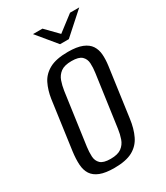

<svg xmlns="http://www.w3.org/2000/svg" viewBox="-165 -710 683 791"><g transform="rotate(-30 176.5 -315.0)"><path d="M141.3 7.3Q99.2 7.3 73.9 -2.6Q48.6 -12.5 36.4 -31.1Q24.3 -49.7 22.6 -76.6Q20.9 -103.6 25.4 -138L57.4 -369.4Q63.2 -407.7 78.1 -437.9Q93 -468 125 -485.5Q156.9 -503 213.3 -503Q255.3 -503 280.6 -492.8Q305.9 -482.6 317.8 -464.5Q329.6 -446.3 331.4 -422.2Q333.2 -398 329.3 -369.4L297.3 -138.2Q291.3 -92.4 275.5 -59.8Q259.7 -27.1 228.1 -9.9Q196.5 7.3 141.3 7.3ZM146.5 -32.9Q180.7 -32.9 198.2 -46Q215.8 -59.2 223.2 -80.5Q230.6 -101.7 233.7 -124.8L268.2 -371.6Q271.6 -395 270.4 -415.7Q269.3 -436.5 255.5 -449.7Q241.7 -462.8 207.5 -462.8Q173.3 -462.8 155.7 -449.7Q138.2 -436.5 130.9 -415.7Q123.7 -395 120.2 -371.6L85.8 -124.8Q82.7 -101.7 83.7 -80.5Q84.7 -59.2 98.5 -46Q112.3 -32.9 146.5 -32.9ZM201.5 -546.4 125.7 -638.2H170.7L226.9 -580.7L302 -638.2H345.7L243.2 -546.4Z"/></g></svg>

Font: Alumni Sans SC Thin
Style: Italic
Weight: 100
Italic angle: -8°
Designer: Robert E. Leuschke
Foundry: Robert E. Leuschke
Version: Version 1.016